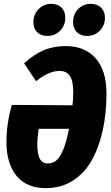

<svg xmlns="http://www.w3.org/2000/svg" viewBox="-20 -950 572 988"><path d="M224.1 -765.1Q190.4 -765.1 171.1 -784.4Q151.9 -803.7 151.9 -835.9Q151.9 -876 178.7 -903.1Q205.6 -930.2 243.2 -930.2Q277.3 -930.2 296.6 -910.9Q315.9 -891.6 315.9 -858.9Q315.9 -818.8 289.3 -792Q262.7 -765.1 224.1 -765.1ZM428.2 -765.1Q395 -765.1 375.5 -784.7Q356 -804.2 356 -835.9Q356 -876.5 382.1 -903.3Q408.2 -930.2 446.8 -930.2Q480.5 -930.2 500.2 -910.6Q520 -891.1 520 -858.9Q520 -818.8 493.4 -792Q466.8 -765.1 428.2 -765.1ZM318.8 -712.9Q416 -712.9 471.9 -650.4Q527.8 -587.9 527.8 -469.2Q527.8 -365.2 508.3 -277.6Q488.8 -189.9 451.2 -123.5Q413.6 -57.1 353.3 -19.5Q293 18.1 215.8 18.1Q116.7 18.1 64.9 -45.4Q13.2 -108.9 13.2 -220.2Q13.2 -314 41 -410.2L353 -408.2Q356.9 -442.9 356.9 -475.1Q356.9 -533.7 339.6 -559.3Q322.3 -585 286.1 -585Q231 -585 166 -532.2L104 -624Q153.8 -669.9 204.6 -691.4Q255.4 -712.9 318.8 -712.9ZM225.1 -108.9Q250.5 -108.9 269.3 -123.8Q288.1 -138.7 304.9 -178.7Q321.8 -218.8 335 -287.1H179.2Q171.9 -238.8 171.9 -208Q171.9 -156.2 185.1 -132.6Q198.2 -108.9 225.1 -108.9Z"/></svg>

Font: Fira Sans Compressed ExtraBold
Style: Italic
Weight: 800
Width: 3
Italic angle: -8°
Designer: Carrois Corporate & Edenspiekermann AG
Foundry: Carrois Corporate GbR & Edenspiekermann AG
Version: Version 4.203;PS 004.203;hotconv 1.0.88;makeotf.lib2.5.64775